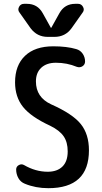

<svg xmlns="http://www.w3.org/2000/svg" viewBox="-20 -985 540 1015"><path d="M245.1 -320.3Q143.6 -367.2 101.6 -419.9Q59.6 -472.7 59.6 -549.8Q59.6 -639.6 112.3 -689.9Q165 -740.2 261.7 -740.2Q333 -740.2 382.8 -725.6Q404.3 -719.7 417 -701.2Q429.7 -682.6 429.7 -660.2Q429.7 -643.6 416 -634.8Q402.3 -626 385.7 -631.8Q334 -653.3 275.4 -653.3Q226.6 -653.3 198.2 -627Q169.9 -600.6 169.9 -554.7Q169.9 -470.7 250 -433.6Q364.3 -382.8 407.2 -329.1Q450.2 -275.4 450.2 -190.4Q450.2 9.8 235.4 9.8Q168 9.8 111.3 -13.7Q88.9 -22.5 77.1 -43.5Q65.4 -64.5 65.4 -88.9Q65.4 -104.5 79.6 -112.3Q93.8 -120.1 107.4 -112.3Q168 -77.1 232.4 -77.1Q282.2 -77.1 310.1 -104.5Q337.9 -131.8 337.9 -184.6Q337.9 -233.4 316.4 -264.6Q294.9 -295.9 245.1 -320.3ZM377.9 -964.8H392.6Q410.2 -964.8 418.9 -948.7Q427.7 -932.6 417 -918.9L358.4 -835.9Q325.2 -790 267.6 -790H232.4Q175.8 -790 141.6 -835.9L83 -918.9Q72.3 -932.6 80.6 -948.7Q88.9 -964.8 107.4 -964.8H122.1Q178.7 -964.8 206.1 -915L249 -837.9H250H251L293.9 -915Q321.3 -964.8 377.9 -964.8Z"/></svg>

Font: Rounded Mgen+ 1mn medium
Style: Regular
Weight: 500
Designer: [Source Han Sans]
Ryoko NISHIZUKA  (kana & ideographs); Paul D. Hunt (Latin, Greek & Cyrillic); Wenlong ZHANG  (bopomofo
Version: Version 1.059.20150602